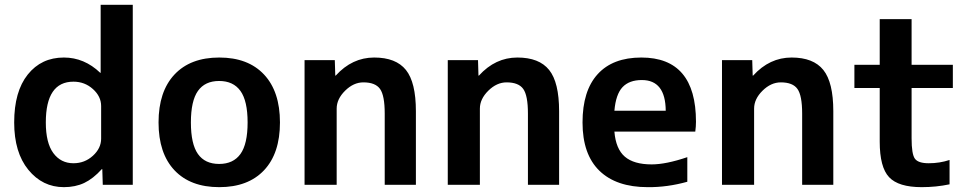

<svg xmlns="http://www.w3.org/2000/svg" viewBox="-20 -770 4059 800"><path d="M399.4 -750H533.2V0H408.2L406.2 -65.4H404.3Q368.2 -25.4 331.1 -7.8Q293.9 9.8 246.1 9.8Q157.2 9.8 98.1 -62.5Q39.1 -134.8 39.1 -259.8Q39.1 -388.7 95.7 -459.5Q152.3 -530.3 246.1 -530.3Q331.1 -530.3 397.5 -466.8H399.4ZM170.9 -259.8Q170.9 -174.8 202.1 -132.3Q233.4 -89.8 286.1 -89.8Q333 -89.8 367.2 -121.1Q401.4 -152.3 401.4 -192.4V-328.1Q401.4 -368.2 367.2 -398.9Q333 -429.7 286.1 -429.7Q170.9 -429.7 170.9 -259.8Z M707 -459.5Q773.4 -530.3 893.6 -530.3Q1013.7 -530.3 1080.1 -459.5Q1146.5 -388.7 1146.5 -259.8Q1146.5 -130.9 1080.1 -60.5Q1013.7 9.8 893.6 9.8Q773.4 9.8 707 -60.5Q640.6 -130.9 640.6 -259.8Q640.6 -388.7 707 -459.5ZM804.7 -128.4Q834 -86.9 893.1 -86.9Q952.1 -86.9 981.9 -128.4Q1011.7 -169.9 1011.7 -259.8Q1011.7 -349.6 981.9 -391.1Q952.1 -432.6 893.1 -432.6Q834 -432.6 804.7 -391.1Q775.4 -349.6 775.4 -259.8Q775.4 -169.9 804.7 -128.4Z M1249 -519.5H1375L1377 -455.1H1378.9Q1447.3 -530.3 1539.1 -530.3Q1629.9 -530.3 1671.4 -478.5Q1712.9 -426.8 1712.9 -306.6V0H1583V-296.9Q1583 -372.1 1563.5 -399.4Q1543.9 -426.8 1494.1 -426.8Q1453.1 -426.8 1418 -392.1Q1382.8 -357.4 1382.8 -317.4V0H1249Z M1845.7 -519.5H1971.7L1973.6 -455.1H1975.6Q2043.9 -530.3 2135.7 -530.3Q2226.6 -530.3 2268.1 -478.5Q2309.6 -426.8 2309.6 -306.6V0H2179.7V-296.9Q2179.7 -372.1 2160.2 -399.4Q2140.6 -426.8 2090.8 -426.8Q2049.8 -426.8 2014.6 -392.1Q1979.5 -357.4 1979.5 -317.4V0H1845.7Z M2540 -308.6H2753.9Q2752.9 -436.5 2654.3 -436.5Q2601.6 -436.5 2573.7 -406.7Q2545.9 -377 2540 -308.6ZM2540 -221.7Q2545.9 -149.4 2583.5 -117.2Q2621.1 -85 2695.3 -85Q2754.9 -85 2843.8 -115.2V-12.7Q2759.8 10.7 2678.7 9.8Q2547.9 9.8 2477.5 -58.6Q2407.2 -127 2407.2 -259.8Q2407.2 -391.6 2470.2 -460.9Q2533.2 -530.3 2652.3 -530.3Q2879.9 -530.3 2879.9 -262.7Q2879.9 -243.2 2877 -221.7Z M2988.3 -519.5H3114.3L3116.2 -455.1H3118.2Q3186.5 -530.3 3278.3 -530.3Q3369.1 -530.3 3410.6 -478.5Q3452.1 -426.8 3452.1 -306.6V0H3322.3V-296.9Q3322.3 -372.1 3302.7 -399.4Q3283.2 -426.8 3233.4 -426.8Q3192.4 -426.8 3157.2 -392.1Q3122.1 -357.4 3122.1 -317.4V0H2988.3Z M3778.3 -500H3950.2V-403.3H3778.3V-193.4Q3778.3 -127.9 3792 -108.9Q3805.7 -89.8 3849.6 -89.8Q3895.5 -89.8 3936.5 -103.5V-2Q3880.9 9.8 3820.3 9.8Q3723.6 9.8 3684.6 -31.7Q3645.5 -73.2 3645.5 -179.7V-403.3H3540V-500H3645.5V-690.4H3778.3Z"/></svg>

Font: Mgen+ 1c bold
Style: Bold
Weight: 700
Designer: [Source Han Sans]
Ryoko NISHIZUKA  (kana & ideographs); Paul D. Hunt (Latin, Greek & Cyrillic); Wenlong ZHANG  (bopomofo
Version: Version 1.059.20150602